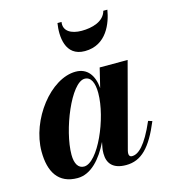

<svg xmlns="http://www.w3.org/2000/svg" viewBox="-108 -796 786 892"><g transform="rotate(-15 285.0 -350.0)"><path d="M270.5 -710H251C241 -649 245.5 -551 341 -551C446 -551 481 -649 491 -710H471.5C458.5 -661 401 -646 351 -646C300.5 -646 263.5 -667 270.5 -710ZM559 -156 540 -162C493.5 -54.5 456.5 -23 426.5 -23C415.5 -23 411.5 -30 411.5 -38.5C411.5 -43 412 -48 413.5 -53.5L521.5 -460H387L364.5 -367C359 -429.5 329.5 -470 273.5 -470C153 -470 25 -305.5 25 -152.5C25 -54 63.5 10 155.5 10C221 10 272.5 -50 308 -123L303 -97.5C301.5 -90.5 300.5 -81 300.5 -69C300.5 -20 327.5 10 389 10C463 10 511 -40.5 559 -156ZM350 -347.5C350 -226 266 -34 198.5 -34C170.5 -34 155.5 -59 155.5 -102C155.5 -219.5 240 -427.5 305.5 -427.5C336 -427.5 350 -396.5 350 -347.5Z"/></g></svg>

Font: Bodoni* 11pt
Style: Bold Italic
Weight: 700
Italic angle: -13°
Version: Version 2.3